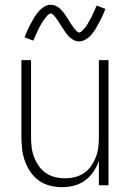

<svg xmlns="http://www.w3.org/2000/svg" viewBox="-20 -770 540 798"><path d="M237 8Q212 8 187 1.5Q162 -5 141.5 -19.5Q121 -34 106.5 -55.5Q92 -77 83.5 -100.5Q75 -124 72 -149.5Q69 -175 69 -200V-520H109V-200Q109 -179 111.5 -158Q114 -137 121.5 -117.5Q129 -98 141 -80.5Q153 -63 170.5 -51Q188 -39 208.5 -34Q229 -29 250 -29Q271 -29 291.5 -34Q312 -39 329.5 -51Q347 -63 359 -80.5Q371 -98 378.5 -117.5Q386 -137 388.5 -158Q391 -179 391 -200V-520H431V0H391V-102Q383 -78 368.5 -56.5Q354 -35 333.5 -20Q313 -5 288 1.5Q263 8 237 8ZM309 -598Q302 -598 295 -600Q288 -602 282 -606Q276 -610 270.5 -614.5Q265 -619 260.5 -624.5Q256 -630 252 -636Q248 -642 244 -648Q240 -654 236 -660Q232 -666 228 -672.5Q224 -679 219.5 -685.5Q215 -692 211.5 -697Q208 -702 202 -708Q196 -714 191 -714Q187 -714 184 -711.5Q181 -709 178 -706.5Q175 -704 171.5 -699Q168 -694 166 -692Q164 -690 162.5 -687.5Q161 -685 159 -682.5Q157 -680 155.5 -677Q154 -674 152 -671Q150 -668 148 -664.5Q146 -661 144 -657Q142 -653 140 -649Q138 -645 136 -640.5Q134 -636 132 -631.5Q130 -627 127.5 -622Q125 -617 123 -612Q121 -607 118 -601L82 -615Q86 -625 89.5 -633.5Q93 -642 96.5 -649.5Q100 -657 104 -664.5Q108 -672 111.5 -678Q115 -684 118 -690Q121 -696 124.5 -701Q128 -706 131.5 -711Q135 -716 140 -722Q145 -728 150.5 -732.5Q156 -737 162.5 -741.5Q169 -746 176 -748Q183 -750 191 -750Q198 -750 205 -748Q212 -746 218 -742.5Q224 -739 229.5 -734Q235 -729 239.5 -723.5Q244 -718 248 -712.5Q252 -707 256 -701Q260 -695 264 -688.5Q268 -682 272 -675.5Q276 -669 280.5 -663Q285 -657 288.5 -652Q292 -647 298 -641Q304 -635 309 -635Q313 -635 316 -637.5Q319 -640 322 -642.5Q325 -645 328.5 -649.5Q332 -654 334 -656Q336 -658 337.5 -660.5Q339 -663 341 -665.5Q343 -668 344.5 -671Q346 -674 348 -677.5Q350 -681 352 -684.5Q354 -688 356 -691.5Q358 -695 360 -699Q362 -703 364 -707.5Q366 -712 368 -716.5Q370 -721 372.5 -726Q375 -731 377 -736.5Q379 -742 382 -747L418 -733Q414 -724 410.5 -715Q407 -706 403.5 -698.5Q400 -691 396 -684Q392 -677 388.5 -670.5Q385 -664 382 -658Q379 -652 375.5 -647Q372 -642 368.5 -637Q365 -632 360 -626Q355 -620 349.5 -615.5Q344 -611 337.5 -607Q331 -603 324 -600.5Q317 -598 309 -598Z"/></svg>

Font: Zed Sans Extralight
Style: Regular
Weight: 200
Designer: Belleve Invis
Foundry: Belleve Invis
Version: Version 1.0.0; ttfautohint (v1.8.4)